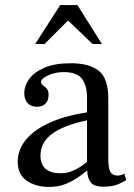

<svg xmlns="http://www.w3.org/2000/svg" viewBox="-20 -728 530 759"><path d="M388 10Q370 10 355.5 5Q341 0 332.5 -17Q324 -34 324 -70V-342Q324 -390 304 -416.5Q284 -443 233 -443Q208 -443 187.5 -436.5Q167 -430 154.5 -421Q142 -412 142 -404Q142 -396 149.5 -391Q157 -386 164.5 -378Q172 -370 172 -352Q172 -331 160 -318.5Q148 -306 126 -306Q103 -306 89.5 -320Q76 -334 76 -359Q76 -389 95.5 -416Q115 -443 156 -460.5Q197 -478 260 -478Q332 -478 370 -448.5Q408 -419 408 -339V-102Q408 -62 416.5 -48Q425 -34 444 -34Q453 -34 459 -36Q465 -38 472 -41L479 -16Q468 -9 446.5 0.5Q425 10 388 10ZM174 11Q122 11 86 -13.5Q50 -38 50 -89Q50 -137 84 -177.5Q118 -218 184.5 -246.5Q251 -275 348 -287V-257Q243 -238 191.5 -203Q140 -168 140 -113Q140 -78 160.5 -60.5Q181 -43 218 -43Q245 -43 268 -53Q291 -63 310.5 -77.5Q330 -92 347 -106V-74Q321 -50 294.5 -31Q268 -12 239 -0.5Q210 11 174 11ZM119 -554 218 -708H286L383 -554H346L249 -647L156 -554Z"/></svg>

Font: Frank Ruhl Libre
Style: Regular
Weight: 400
Designer: Yanek Iontef
Foundry: Fontef
Version: Version 6.004